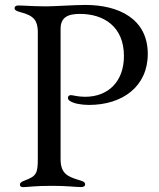

<svg xmlns="http://www.w3.org/2000/svg" viewBox="-20 -753 644 778"><path d="M340.6 -327.8C477.3 -327.8 578.8 -403.4 578.8 -534.4C578.8 -677.2 460.6 -733 326 -733C283.4 -733 198.9 -727.3 171.5 -727.3H162.6C106.5 -727.6 77.8 -730.8 54.3 -730.8C44.4 -730.8 39.4 -726.9 39.1 -720.5C39.4 -712.4 44 -708.8 62.5 -703.8C120 -689.3 131.4 -667.6 133.2 -627.8V-110.4C133.2 -51.8 128.2 -39.4 81.3 -22C65 -16 60.7 -11.7 60.7 -5C60.7 1.8 65 5.3 73.9 5.3C92 5.3 118.6 0 189.6 0C257.1 0 281.6 5 308.6 5C320.7 5 324.9 0.4 324.9 -6.4C324.9 -12.4 321 -17.4 305.8 -21.7C255.3 -36.6 225.5 -47.9 225.5 -108.3V-636C225.5 -682.5 254.3 -696.7 304 -696.7C397.7 -696.7 482.2 -647.7 482.2 -525.9C482.2 -422.9 418.7 -360.8 324.9 -360.8C294.7 -360.8 275.6 -367.5 267.4 -367.5C258.2 -367.5 255.3 -361.2 255.3 -356.5C255.3 -351.2 257.8 -347.3 264.2 -343.4C278.4 -333.8 308.9 -327.8 340.6 -327.8Z"/></svg>

Font: Margiela Serif Text
Style: Regular
Weight: 400
Designer: Andreas Faust, Stefan Endress
Version: Version 1.002;FEAKit 1.0